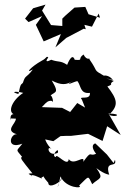

<svg xmlns="http://www.w3.org/2000/svg" viewBox="-20 -794 552 835"><path d="M474 -85 445 -122 396 -169C397 -173 366 -166 398 -125C366 -111 381 -145 342 -90C351 -126 301 -70 279 -102C275 -64 223 -133 223 -111C198 -115 241 -161 231 -129C184 -109 181 -174 209 -140C143 -206 198 -232 162 -191L212 -180L243 -202L265 -203H288L363 -212L426 -181L446 -245L505 -207L452 -300C516 -300 484 -280 454 -295C499 -337 489 -363 447 -418C480 -430 448 -426 475 -442C420 -461 448 -451 471 -446C444 -483 401 -455 438 -461C379 -495 411 -477 369 -536C372 -545 359 -527 343 -557C315 -537 346 -531 305 -534C292 -573 268 -500 272 -512C241 -532 237 -522 203 -534C218 -543 163 -509 190 -544C180 -552 187 -543 160 -529C117 -505 85 -471 123 -492C93 -452 91 -470 80 -435C72 -422 71 -439 60 -385C19 -397 56 -397 81 -390C27 -355 6 -293 57 -294C4 -314 38 -245 24 -279L49 -278C50 -256 -2 -226 54 -210C25 -215 4 -142 77 -169C51 -134 47 -148 76 -112C66 -107 72 -101 121 -40C84 -40 124 -33 115 -27C115 -46 174 -6 160 -22C187 -31 146 -47 190 1C190 31 252 -5 248 -20C226 12 227 50 243 -27C266 26 346 27 324 13C370 -31 361 -32 381 7C412 -22 434 -14 399 -63C438 -33 462 -32 454 -37C435 -100 491 -61 480 -99ZM350 -326 316 -346 271 -289 285 -307 250 -325 137 -329C165 -305 172 -362 206 -355C217 -335 205 -407 188 -367C214 -401 244 -379 205 -444C245 -423 269 -423 300 -444C247 -411 311 -443 317 -441C333 -420 328 -385 371 -390C375 -355 318 -380 336 -361ZM251 -681 202 -685 163 -748 178 -774 124 -758 89 -713 104 -698 163 -724 136 -686 170 -614 245 -646 221 -588 268 -629 344 -669 353 -667 347 -686 380 -678 409 -735 415 -717 365 -732 351 -764 304 -761C287 -745 267 -730 251 -713Z"/></svg>

Font: Asimov Aggro
Style: Condensed
Weight: 500
Designer: Google
Version: Version 2.000980; 2014